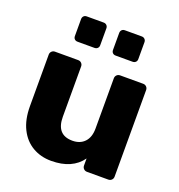

<svg xmlns="http://www.w3.org/2000/svg" viewBox="-135 -857 911 979"><g transform="rotate(20 320.5 -367.0)"><path d="M249.8 10Q193 10 148.5 -16.1Q104 -42.1 78.8 -92.5Q53.5 -142.9 53.5 -215.9V-494.9Q53.5 -505.5 60.8 -512.8Q68 -520 78.6 -520H204.4Q215 -520 222.2 -512.8Q229.5 -505.5 229.5 -494.9V-222.1Q229.5 -123.6 316.6 -123.6Q358.2 -123.6 382.5 -149.4Q406.8 -175.2 406.8 -222.1V-494.9Q406.8 -505.5 414 -512.8Q421.3 -520 431.9 -520H557Q567.6 -520 574.9 -512.8Q582.1 -505.5 582.1 -494.9V-25.1Q582.1 -14.5 574.9 -7.2Q567.6 0 557 0H441.3Q430.6 0 423.4 -7.2Q416.1 -14.5 416.1 -25.1V-63.4Q390.4 -27.1 348.8 -8.6Q307.3 10 249.8 10ZM376 -607Q365.7 -607 359.5 -613.2Q353.4 -619.3 353.4 -629.6V-721.4Q353.4 -731.4 359.5 -737.9Q365.7 -744.4 376 -744.4H467.7Q477.7 -744.4 484.2 -737.9Q490.7 -731.4 490.7 -721.4V-629.6Q490.7 -619.3 484.2 -613.2Q477.7 -607 467.7 -607ZM169.3 -607Q159 -607 152.8 -613.2Q146.6 -619.3 146.6 -629.6V-721.4Q146.6 -731.4 152.8 -737.9Q159 -744.4 169.3 -744.4H261Q271 -744.4 277.5 -737.9Q284 -731.4 284 -721.4V-629.6Q284 -619.3 277.5 -613.2Q271 -607 261 -607Z"/></g></svg>

Font: Rubik Light
Style: Regular
Weight: 300
Designer: Hubert and Fischer
Foundry: Hubert and Fischer
Version: Version 2.300;gftools[0.9.30]